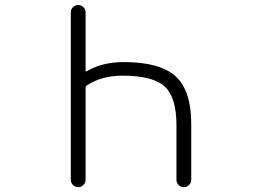

<svg xmlns="http://www.w3.org/2000/svg" viewBox="-20 -774 1040 772"><path d="M689.5 -270.5Q689.5 -382.8 642.1 -426.3Q594.7 -469.7 471.7 -469.7Q387.7 -469.7 328.1 -429.7Q324.2 -427.7 324.2 -423.8V-50.8Q324.2 -39.1 315.4 -30.3Q306.6 -21.5 294.4 -21.5Q282.2 -21.5 273.4 -30.3Q264.6 -39.1 264.6 -50.8V-724.6Q264.6 -736.3 273.4 -745.1Q282.2 -753.9 294.4 -753.9Q306.6 -753.9 315.4 -745.1Q324.2 -736.3 324.2 -724.6V-490.2Q324.2 -485.4 328.1 -487.3Q390.6 -524.4 477.5 -524.4Q623 -524.4 686 -467.3Q749 -410.2 749 -275.4V-50.8Q749 -39.1 740.2 -30.3Q731.4 -21.5 719.2 -21.5Q707 -21.5 698.2 -30.3Q689.5 -39.1 689.5 -50.8Z"/></svg>

Font: Rounded-L Mgen+ 1mn light
Style: Regular
Weight: 200
Designer: [Source Han Sans]
Ryoko NISHIZUKA  (kana & ideographs); Paul D. Hunt (Latin, Greek & Cyrillic); Wenlong ZHANG  (bopomofo
Version: Version 1.059.20150602